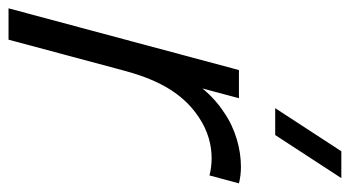

<svg xmlns="http://www.w3.org/2000/svg" viewBox="-239 -615 820 450"><g transform="rotate(90 171.0 -390.0)"><path d="M363.5 -780H300.5L199.5 -625H262.5ZM208.7 -504.5C190 -492.5 170.3 -475 153.3 -454.5L176.2 -540H110.2L-34.5 0H39L111.2 -269.5C128.5 -334 156.3 -404 221.6 -446.5C253.7 -468 287 -476 316.8 -476C331.3 -476 345 -474.1 357.2 -471L375.7 -540C364.2 -543.1 350.8 -544.7 336.5 -544.7C296 -544.7 247.4 -531.9 208.7 -504.5Z"/></g></svg>

Font: Manrope
Style: RegularItalic
Weight: 400
Italic angle: -15°
Designer: Mikhail Sharanda
Foundry: Mikhail Sharanda
Version: Version 4.502;hotconv 1.0.109;makeotfexe 2.5.65596